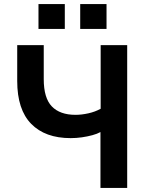

<svg xmlns="http://www.w3.org/2000/svg" viewBox="-20 -928 739 948"><path d="M476 0V-276Q460 -267 436 -260.5Q412 -254 384.5 -250Q357 -246 329 -246Q203 -246 134 -316.5Q65 -387 65 -528V-705H196V-537Q196 -444 236 -402.5Q276 -361 353 -361Q383 -361 416.5 -368.5Q450 -376 477 -391V-705H608V0ZM376 -785V-908H506V-785ZM170 -785V-908H300V-785Z"/></svg>

Font: Nunito Sans 7pt SemiCondensed
Style: Bold
Weight: 700
Width: 4
Designer: Vernon Adams
Foundry: Vernon Adams
Version: Version 3.101;gftools[0.9.27]